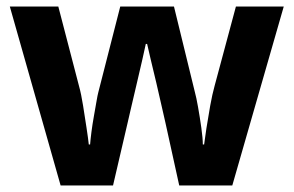

<svg xmlns="http://www.w3.org/2000/svg" viewBox="-20 -566 896 586"><path d="M485 -191Q481 -208 473.5 -241.5Q466 -275 457 -313.5Q448 -352 440 -384.5Q432 -417 429 -432H425Q422 -417 414.5 -384.5Q407 -352 398 -313.5Q389 -275 381 -241Q373 -207 369 -189L325 0H165L10 -546H158L221 -304Q228 -279 233.5 -244Q239 -209 244 -176.5Q249 -144 251 -125H255Q256 -139 259 -162.5Q262 -186 266.5 -211Q271 -236 274.5 -256.5Q278 -277 280 -284L347 -546H511L575 -284Q579 -270 584.5 -239Q590 -208 594.5 -176Q599 -144 599 -125H603Q605 -142 610 -174.5Q615 -207 621.5 -243Q628 -279 635 -304L700 -546H846L689 0H527Z"/></svg>

Font: Noto Sans Kayah Li
Style: Bold
Weight: 700
Designer: Monotype Design Team, Sérgio Martins
Foundry: Monotype Imaging Inc.
Version: Version 2.002; ttfautohint (v1.8.4.7-5d5b)